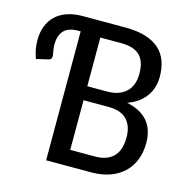

<svg xmlns="http://www.w3.org/2000/svg" viewBox="-97 -735 809 828"><g transform="rotate(15 307.5 -321.0)"><path d="M180.7 0V-575.7H172.4Q126 -575.7 106 -553.7Q85.9 -531.7 85.9 -491.2Q85.9 -479.5 87.9 -468.3Q89.8 -457 90.8 -450.2Q93.3 -441.4 91.1 -433.3Q88.9 -425.3 76.2 -422.4L24.9 -410.6Q17.6 -431.2 13.9 -450.2Q10.3 -469.2 10.3 -491.7Q10.3 -525.9 21 -553.7Q31.7 -581.5 52.2 -601.1Q72.8 -620.6 103 -631.1Q133.3 -641.6 172.4 -641.6H362.8Q415.5 -641.6 452.9 -630.1Q490.2 -618.7 514.4 -596.9Q538.6 -575.2 549.8 -544.2Q561 -513.2 561 -474.1Q561 -450.7 554.7 -428.7Q548.3 -406.7 535.2 -388.2Q522 -369.6 501.7 -354.5Q481.4 -339.4 454.1 -330.1Q578.6 -303.7 578.6 -183.1Q578.6 -142.1 565.4 -108.4Q552.2 -74.7 527.1 -50.5Q502 -26.4 465.3 -13.2Q428.7 0 381.8 0ZM269.5 -292V-70.3H380.4Q410.2 -70.3 431.2 -78.9Q452.1 -87.4 465.3 -102.5Q478.5 -117.7 484.4 -138.9Q490.2 -160.2 490.2 -185.1Q490.2 -234.4 463.9 -263.2Q437.5 -292 379.9 -292ZM269.5 -354.5H358.9Q387.2 -354.5 408.7 -362.5Q430.2 -370.6 444.3 -384.8Q458.5 -398.9 465.6 -418.9Q472.7 -439 472.7 -463.4Q472.7 -519.5 446 -545.7Q419.4 -571.8 362.8 -571.8H269.5Z"/></g></svg>

Font: Carlito
Style: Regular
Weight: 400
Designer: Lukasz Dziedzic
Foundry: tyPoland Lukasz Dziedzic
Version: Version 1.104